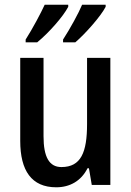

<svg xmlns="http://www.w3.org/2000/svg" viewBox="-20 -786 557 816"><path d="M429 -757V-766H329C315 -732 278 -664 248 -618V-606H300C341 -641 408 -716 429 -757ZM270 -757V-766H170C154 -731 119 -665 89 -618V-606H138C187 -646 248 -715 270 -757ZM449 -540H350V-259C350 -138 324 -76 241 -76C189 -76 165 -119 165 -207V-540H66V-187C66 -61 114 10 219 10C277 10 325 -17 352 -71H358L370 0H449Z"/></svg>

Font: Noto Sans Thai Cond Med
Style: Regular
Weight: 500
Width: 3
Designer: Monotype Design Team
Foundry: Monotype Imaging Inc.
Version: Version 2.002